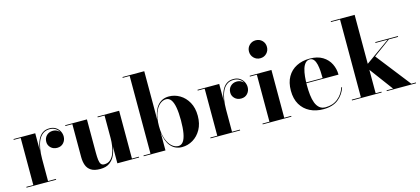

<svg xmlns="http://www.w3.org/2000/svg" viewBox="-61 -1253 3843 1756"><g transform="rotate(-15 1861.0 -375.0)"><path d="M222.5 -218Q222.5 -269.5 229.5 -314.8Q236.5 -360 252.8 -395Q269 -430 296.2 -450Q323.5 -470 364 -470Q398.5 -470 422.2 -454.8Q446 -439.5 458.8 -415.5Q471.5 -391.5 471.5 -365Q471.5 -330 448.8 -304.5Q426 -279 388.5 -279Q351 -279 327.8 -302Q304.5 -325 304.5 -356.5Q304.5 -393.5 328.2 -416.8Q352 -440 387.5 -440Q411.5 -440 430.2 -429.2Q449 -418.5 459.8 -401.5Q470.5 -384.5 470.5 -365H463.5Q463.5 -389.5 451.5 -411.8Q439.5 -434 417.2 -448Q395 -462 363.5 -462Q326 -462 299.8 -442.8Q273.5 -423.5 257.8 -389.8Q242 -356 234.8 -312Q227.5 -268 227.5 -218ZM227.5 -460V-7.5H302.5V0H22V-7.5H88V-452.5H22V-460Z M719 10Q663 10 632.2 -9.8Q601.5 -29.5 589.2 -63.5Q577 -97.5 577 -141V-452.5H511V-460H717V-145.5Q717 -103.5 720.5 -76Q724 -48.5 734.2 -35.2Q744.5 -22 765.5 -22Q800 -22 822.8 -42.5Q845.5 -63 858.2 -95.5Q871 -128 876.5 -165.5Q882 -203 882 -237L888 -239Q888 -202.5 882.2 -159.5Q876.5 -116.5 859.2 -78Q842 -39.5 808.2 -14.8Q774.5 10 719 10ZM882 0V-452.5H817V-460H1022V-7.5H1088V0Z M1494 10Q1428.5 10 1388.2 -36.8Q1348 -83.5 1337.5 -168.5V0H1131.5V-7.5H1197.5V-742.5H1131.5V-750H1337.5V-291.5Q1348 -376.5 1388.2 -422.8Q1428.5 -469 1494 -469Q1548.5 -469 1596.8 -440.5Q1645 -412 1675 -358.5Q1705 -305 1705 -230Q1705 -155 1675 -101.2Q1645 -47.5 1596.8 -18.8Q1548.5 10 1494 10ZM1462.5 -8Q1491.5 -8 1509.8 -33.5Q1528 -59 1536.8 -108.8Q1545.5 -158.5 1545.5 -230Q1545.5 -301.5 1536.8 -351Q1528 -400.5 1509.8 -425.8Q1491.5 -451 1462.5 -451Q1431.5 -451 1402.8 -426.5Q1374 -402 1355.8 -353Q1337.5 -304 1337.5 -230Q1337.5 -156 1355.8 -106.8Q1374 -57.5 1402.8 -32.8Q1431.5 -8 1462.5 -8Z M1964.5 -218Q1964.5 -269.5 1971.5 -314.8Q1978.5 -360 1994.8 -395Q2011 -430 2038.2 -450Q2065.5 -470 2106 -470Q2140.5 -470 2164.2 -454.8Q2188 -439.5 2200.8 -415.5Q2213.5 -391.5 2213.5 -365Q2213.5 -330 2190.8 -304.5Q2168 -279 2130.5 -279Q2093 -279 2069.8 -302Q2046.5 -325 2046.5 -356.5Q2046.5 -393.5 2070.2 -416.8Q2094 -440 2129.5 -440Q2153.5 -440 2172.2 -429.2Q2191 -418.5 2201.8 -401.5Q2212.5 -384.5 2212.5 -365H2205.5Q2205.5 -389.5 2193.5 -411.8Q2181.5 -434 2159.2 -448Q2137 -462 2105.5 -462Q2068 -462 2041.8 -442.8Q2015.5 -423.5 1999.8 -389.8Q1984 -356 1976.8 -312Q1969.5 -268 1969.5 -218ZM1969.5 -460V-7.5H2044.5V0H1764V-7.5H1830V-452.5H1764V-460Z M2394 -589.5Q2358.5 -589.5 2333.8 -614.2Q2309 -639 2309 -674.5Q2309 -711 2333.8 -735.2Q2358.5 -759.5 2394 -759.5Q2430.5 -759.5 2454.8 -735.2Q2479 -711 2479 -674.5Q2479 -639 2454.8 -614.2Q2430.5 -589.5 2394 -589.5ZM2464 -460V-7.5H2530V0H2258V-7.5H2324V-452.5H2258V-460Z M2831 10Q2760.5 10 2705.2 -17.8Q2650 -45.5 2618.2 -99Q2586.5 -152.5 2586.5 -230Q2586.5 -307.5 2617.2 -361Q2648 -414.5 2702.5 -442.2Q2757 -470 2827.5 -470Q2901.5 -470 2949.8 -440.2Q2998 -410.5 3021.8 -362.5Q3045.5 -314.5 3045.5 -260H2653.5V-267.5H2897Q2897 -299.5 2894.8 -333.5Q2892.5 -367.5 2885.8 -397Q2879 -426.5 2865 -444.5Q2851 -462.5 2827.5 -462.5Q2802 -462.5 2785 -444Q2768 -425.5 2758.5 -394Q2749 -362.5 2745 -322.8Q2741 -283 2741 -240Q2741 -191.5 2745.8 -148.5Q2750.5 -105.5 2763 -72.8Q2775.5 -40 2797.8 -21Q2820 -2 2855 -2Q2924.5 -2 2972.8 -41.5Q3021 -81 3039.5 -141H3047.5Q3028 -76.5 2974.8 -33.2Q2921.5 10 2831 10Z M3103.5 0V-7.5H3189.5V-742.5H3103.5V-750H3329.5V-7.5H3384.5V0ZM3433 0V-7.5H3494.5L3302 -266.5L3563 -452.5H3447V-460H3661.5V-452.5H3574L3412 -334L3667 -7.5H3710.5V0Z"/></g></svg>

Font: Bodoni Moda 28pt
Style: Bold
Weight: 700
Designer: Owen Earl
Foundry: indestructible type
Version: Version 2.005